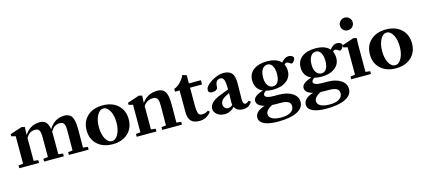

<svg xmlns="http://www.w3.org/2000/svg" viewBox="-67 -1337 4933 2221"><g transform="rotate(-15 2399.0 -226.5)"><path d="M16.6 0V-33.2L72.3 -39.6V-368.2L22.5 -380.9V-405.8L164.1 -453.1L202.6 -443.4Q198.7 -401.9 198.7 -355.5V-350.1Q265.1 -453.1 380.4 -453.1Q430.7 -453.1 455.8 -424.8Q481 -396.5 489.3 -340.3Q556.2 -453.1 677.2 -453.1Q705.1 -453.1 725.6 -443.8Q746.1 -434.6 758.5 -418.2Q771 -401.9 778.3 -375.2Q785.6 -348.6 788.3 -319.3Q791 -290 791 -249.5Q791 -107.9 789.6 -39.6L846.7 -33.2V0H610.4V-33.2L664.6 -39.6Q666 -153.8 666 -275.9Q666 -303.2 663.8 -320.6Q661.6 -337.9 655.5 -353Q649.4 -368.2 636.7 -375.2Q624 -382.3 604 -382.3Q567.9 -382.3 541 -364.7Q514.2 -347.2 492.7 -307.6Q494.1 -281.2 494.1 -249.5V-39.6L549.8 -33.2V0H313.5V-33.2L369.6 -39.6V-275.9Q369.6 -331.1 357.4 -356.7Q345.2 -382.3 307.1 -382.3Q272.5 -382.3 246.1 -366Q219.7 -349.6 198.7 -312.5V-39.6L252.9 -33.2V0Z M1316.9 -51.8Q1248 11.7 1133.8 11.7Q1019.5 11.7 950.7 -51.8Q881.8 -115.2 881.8 -220.7Q881.8 -326.2 950.7 -389.6Q1019.5 -453.1 1133.8 -453.1Q1248 -453.1 1316.9 -389.6Q1385.7 -326.2 1385.7 -220.7Q1385.7 -115.2 1316.9 -51.8ZM1133.8 -25.4Q1178.7 -25.4 1209 -81.1Q1239.3 -136.7 1239.3 -220.7Q1239.3 -304.7 1209 -360.4Q1178.7 -416 1133.8 -416Q1088.4 -416 1058.3 -360.4Q1028.3 -304.7 1028.3 -220.7Q1028.3 -136.7 1058.3 -81.1Q1088.4 -25.4 1133.8 -25.4Z M1422.4 0V-33.2L1477.1 -39.6V-368.7L1427.2 -380.9V-405.8L1568.8 -453.1L1607.4 -443.4Q1603.5 -401.9 1603.5 -357.4Q1672.9 -453.1 1789.6 -453.1Q1819.3 -453.1 1840.8 -443.8Q1862.3 -434.6 1875.5 -418.2Q1888.7 -401.9 1896.5 -375.2Q1904.3 -348.6 1907 -319.3Q1909.7 -290 1909.7 -249.5Q1909.7 -107.9 1908.2 -39.6L1964.8 -33.2V0H1728.5V-33.2L1783.2 -39.6Q1784.7 -153.8 1784.7 -275.9Q1784.7 -303.2 1782.5 -320.6Q1780.3 -337.9 1773.4 -353Q1766.6 -368.2 1752.9 -375.2Q1739.3 -382.3 1717.3 -382.3Q1646 -382.3 1603.5 -319.3V-39.6L1658.7 -33.2V0Z M2173.8 11.7Q2105 11.7 2073.2 -22Q2056.2 -40.5 2048.3 -67.1Q2040.5 -93.8 2040.5 -141.6V-388.7H1985.4V-422.9Q2024.9 -434.1 2063 -474.4Q2101.1 -514.6 2115.7 -553.2L2165.5 -538.1V-439.9H2309.1V-388.7H2165.5V-176.3Q2165.5 -103 2179.7 -74.7Q2189.9 -54.7 2222.7 -54.7Q2264.6 -54.7 2296.9 -79.1L2314.5 -60.5Q2258.3 11.7 2173.8 11.7Z M2474.1 11.2Q2421.4 11.2 2385.3 -17.1Q2349.1 -45.4 2349.1 -86.9Q2349.1 -124.5 2382.1 -157.2Q2415 -189.9 2477.5 -213.9L2585 -255.9Q2585 -337.9 2573 -369.9Q2561 -401.9 2529.8 -401.9Q2500.5 -401.9 2484.4 -379.6Q2468.3 -357.4 2468.3 -316.9Q2468.3 -295.9 2450 -283.7Q2431.6 -271.5 2400.4 -271.5Q2355.5 -271.5 2355.5 -310.5Q2355.5 -338.4 2392.3 -372.3Q2429.2 -406.2 2482.4 -429.7Q2535.6 -453.1 2579.1 -453.1Q2649.4 -453.1 2679.7 -417Q2710 -380.9 2710 -296.9Q2710 -295.9 2707 -105.5Q2706.5 -80.6 2713.9 -62.3Q2721.2 -43.9 2735.8 -43.9Q2754.9 -43.9 2782.2 -67.9L2802.7 -51.3Q2770.5 11.2 2695.3 11.2Q2621.1 11.2 2594.2 -43.9Q2545.4 11.2 2474.1 11.2ZM2476.1 -106Q2476.1 -80.1 2491.9 -63Q2507.8 -45.9 2532.2 -45.9Q2559.6 -45.9 2585.4 -69.3Q2582 -85.4 2582.5 -105Q2584.5 -176.3 2585 -211.9L2565.4 -202.6Q2519.5 -181.2 2497.8 -157.7Q2476.1 -134.3 2476.1 -106Z M3088.9 -117.7Q3040.5 -117.7 3003.9 -127.9Q2971.2 -107.4 2971.2 -85.4Q2971.2 -44.4 3086.4 -44.4H3135.7Q3235.8 -44.4 3296.9 -4.6Q3357.9 35.2 3357.9 99.6Q3357.9 173.3 3276.9 213.9Q3195.8 254.4 3049.8 254.4Q2941.4 254.4 2884.5 227.1Q2827.6 199.7 2827.1 147.9Q2827.1 109.9 2858.2 81.3Q2889.2 52.7 2945.8 37.6Q2852.5 13.2 2852.5 -44.9Q2852.5 -104 2971.7 -139.2Q2880.9 -178.7 2880.9 -282.2Q2880.9 -363.3 2940.4 -408.2Q3000 -453.1 3102.1 -453.1Q3217.3 -453.1 3270.5 -394Q3292.5 -419.4 3313 -432.6Q3333.5 -445.8 3358.4 -445.8Q3384.8 -445.8 3403.8 -432.1Q3417.5 -422.4 3417.5 -410.2Q3417.5 -397.5 3402.6 -376Q3387.7 -354.5 3375 -354.5Q3363.3 -354.5 3354 -363.8Q3348.6 -369.1 3336.7 -374.3Q3324.7 -379.4 3316.9 -379.4Q3305.2 -379.4 3291 -363.8Q3308.6 -329.1 3308.6 -284.7Q3308.6 -209 3249 -163.3Q3189.5 -117.7 3088.9 -117.7ZM3098.6 -154.8Q3135.7 -154.8 3157 -188.2Q3178.2 -221.7 3178.2 -282.2Q3178.2 -344.2 3156.7 -380.1Q3135.3 -416 3098.6 -416Q3059.6 -416 3035.6 -380.9Q3011.7 -345.7 3011.7 -282.2Q3011.7 -222.7 3035.9 -188.7Q3060.1 -154.8 3098.6 -154.8ZM2951.7 139.6Q2951.7 177.2 2990.2 197.3Q3028.8 217.3 3099.1 217.3Q3170.4 217.3 3210.7 191.9Q3251 166.5 3251 121.6Q3251 85.9 3221.7 69.1Q3192.4 52.2 3129.4 52.2H3082.5Q3052.7 52.2 3031.7 50.3Q2951.7 89.4 2951.7 139.6Z M3668.9 -117.7Q3620.6 -117.7 3584 -127.9Q3551.3 -107.4 3551.3 -85.4Q3551.3 -44.4 3666.5 -44.4H3715.8Q3815.9 -44.4 3877 -4.6Q3938 35.2 3938 99.6Q3938 173.3 3856.9 213.9Q3775.9 254.4 3629.9 254.4Q3521.5 254.4 3464.6 227.1Q3407.7 199.7 3407.2 147.9Q3407.2 109.9 3438.2 81.3Q3469.2 52.7 3525.9 37.6Q3432.6 13.2 3432.6 -44.9Q3432.6 -104 3551.8 -139.2Q3460.9 -178.7 3460.9 -282.2Q3460.9 -363.3 3520.5 -408.2Q3580.1 -453.1 3682.1 -453.1Q3797.4 -453.1 3850.6 -394Q3872.6 -419.4 3893.1 -432.6Q3913.6 -445.8 3938.5 -445.8Q3964.8 -445.8 3983.9 -432.1Q3997.6 -422.4 3997.6 -410.2Q3997.6 -397.5 3982.7 -376Q3967.8 -354.5 3955.1 -354.5Q3943.4 -354.5 3934.1 -363.8Q3928.7 -369.1 3916.7 -374.3Q3904.8 -379.4 3897 -379.4Q3885.3 -379.4 3871.1 -363.8Q3888.7 -329.1 3888.7 -284.7Q3888.7 -209 3829.1 -163.3Q3769.5 -117.7 3668.9 -117.7ZM3678.7 -154.8Q3715.8 -154.8 3737.1 -188.2Q3758.3 -221.7 3758.3 -282.2Q3758.3 -344.2 3736.8 -380.1Q3715.3 -416 3678.7 -416Q3639.6 -416 3615.7 -380.9Q3591.8 -345.7 3591.8 -282.2Q3591.8 -222.7 3616 -188.7Q3640.1 -154.8 3678.7 -154.8ZM3531.7 139.6Q3531.7 177.2 3570.3 197.3Q3608.9 217.3 3679.2 217.3Q3750.5 217.3 3790.8 191.9Q3831.1 166.5 3831.1 121.6Q3831.1 85.9 3801.8 69.1Q3772.5 52.2 3709.5 52.2H3662.6Q3632.8 52.2 3611.8 50.3Q3531.7 89.4 3531.7 139.6Z M4102.5 -557.6Q4070.3 -557.6 4048.1 -579.3Q4025.9 -601.1 4025.9 -632.8Q4025.9 -664.1 4048.6 -686.3Q4071.3 -708.5 4102.5 -708.5Q4134.8 -708.5 4156.7 -686.8Q4178.7 -665 4178.7 -632.8Q4178.7 -601.1 4156.5 -579.3Q4134.3 -557.6 4102.5 -557.6ZM3991.7 0V-33.2L4047.4 -40V-368.2L3997.6 -380.9V-405.8L4138.2 -453.1L4176.8 -443.4Q4172.9 -401.9 4172.9 -355.5V-40L4228 -33.2V0Z M4709.5 -51.8Q4640.6 11.7 4526.4 11.7Q4412.1 11.7 4343.3 -51.8Q4274.4 -115.2 4274.4 -220.7Q4274.4 -326.2 4343.3 -389.6Q4412.1 -453.1 4526.4 -453.1Q4640.6 -453.1 4709.5 -389.6Q4778.3 -326.2 4778.3 -220.7Q4778.3 -115.2 4709.5 -51.8ZM4526.4 -25.4Q4571.3 -25.4 4601.6 -81.1Q4631.8 -136.7 4631.8 -220.7Q4631.8 -304.7 4601.6 -360.4Q4571.3 -416 4526.4 -416Q4481 -416 4450.9 -360.4Q4420.9 -304.7 4420.9 -220.7Q4420.9 -136.7 4450.9 -81.1Q4481 -25.4 4526.4 -25.4Z"/></g></svg>

Font: Elstob 10pt
Style: Bold
Weight: 700
Designer: Peter S. Baker
Version: Version 1.015